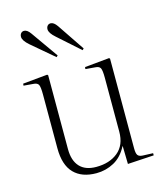

<svg xmlns="http://www.w3.org/2000/svg" viewBox="-114 -840 807 941"><g transform="rotate(-15 289.5 -370.0)"><path d="M259 14Q185 14 145 -27.5Q105 -69 105 -154V-427Q105 -465 99 -476.5Q93 -488 72 -489L24 -493L25 -503L150 -515L154 -511V-136Q154 -78 182.5 -47Q211 -16 266 -16Q334 -16 376.5 -51Q419 -86 419 -154V-427Q419 -465 413 -476.5Q407 -488 386 -489L338 -493L339 -503L464 -515L468 -511V-56Q468 -31 474.5 -21.5Q481 -12 500 -11L552 -9V2L419 10L417 -81H416Q390 -31 348.5 -8.5Q307 14 259 14ZM349 -586 239 -684Q209 -710 209 -729Q209 -740 215 -747Q221 -754 231 -754Q247 -754 263 -731L356 -593ZM217 -586 104 -682Q74 -708 74 -727Q74 -738 80 -745Q86 -752 96 -752Q112 -752 128 -729L224 -593Z"/></g></svg>

Font: Literata 72pt ExtraLight
Style: Regular
Weight: 200
Designer: Latin by Veronika Burian and Jose Scaglione. Greek by Irene Vlachou. Cyrillic by Vera Evstafieva.
Foundry: TypeTogether
Version: Version 3.002